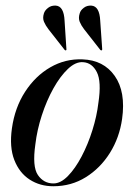

<svg xmlns="http://www.w3.org/2000/svg" viewBox="-20 -655 478 684"><path d="M274 -443.5Q349 -441 388.8 -384.5Q428.5 -328 415 -231.5Q405.5 -164.5 371.5 -110.2Q337.5 -56 285.8 -23.8Q234 8.5 170 8.5Q122.5 8.5 85.8 -15.2Q49 -39 31 -85Q13 -131 22.5 -198Q33 -272 69.5 -328.2Q106 -384.5 159.2 -415.2Q212.5 -446 274 -443.5ZM170.5 -1.5Q196 -1.5 222 -28Q248 -54.5 270.8 -97.8Q293.5 -141 309.2 -191.2Q325 -241.5 330.5 -288.5Q342 -364.5 325 -398Q308 -431.5 276 -433.5Q249.5 -435.5 222 -409.5Q194.5 -383.5 170.2 -340Q146 -296.5 129 -244.2Q112 -192 106 -141Q94.5 -61.5 115 -31.5Q135.5 -1.5 170.5 -1.5ZM210 -581.5 216.5 -481.5Q217.5 -477.5 215.5 -476Q213 -474.5 210.5 -477L152.5 -551Q142.5 -564 136.8 -577.2Q131 -590.5 136.5 -607.5Q140 -618.5 151.5 -627.2Q163 -636 179 -635Q207.5 -633 210 -581.5ZM337 -581.5 344 -481.5Q344.5 -477.5 343 -476Q340 -474.5 337.5 -477L279.5 -551Q269.5 -564 264 -577.2Q258.5 -590.5 264 -607.5Q267 -618.5 278.5 -627.2Q290 -636 305.5 -635Q334.5 -633 337 -581.5Z"/></svg>

Font: Fraunces 144pt
Style: Italic
Weight: 400
Italic angle: -16°
Version: Version 1.000;[b76b70a41]